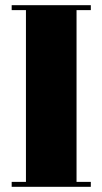

<svg xmlns="http://www.w3.org/2000/svg" viewBox="-20 -720 395 740"><path d="M25 -700H330V-681H275V-19H330V0H25V-19H80V-681H25Z"/></svg>

Font: SVN-Abril Fatface
Style: Regular
Weight: 400
Designer: Veronika Burian, Jos? Scaglione
Foundry: TypeTogether
Version: Version 1.001